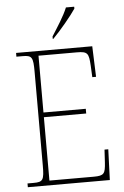

<svg xmlns="http://www.w3.org/2000/svg" viewBox="-61 -974 657 1017"><g transform="rotate(-5 267.5 -465.5)"><path d="M245 -784V-771H248C288 -811 350 -886 373 -921V-931H329C311 -886 274 -830 245 -784ZM45 0H481L487 -163H467L463 -94C459 -37 454 -25 398 -25H162V-362H387V-387H162V-689H366C424 -689 429 -678 433 -613L436 -551H456L450 -714H45V-694H78C128 -694 134 -683 134 -606V-108C134 -31 128 -20 78 -20H45Z"/></g></svg>

Font: Noto Serif Sinhala SemiCondensed Thin
Style: Regular
Weight: 100
Width: 4
Designer: Jelle Bosma - Monotype Design Team
Foundry: Monotype Imaging Inc.
Version: Version 2.007